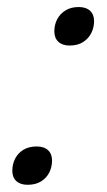

<svg xmlns="http://www.w3.org/2000/svg" viewBox="-20 -518 304 546"><path d="M84.5 -101.5Q105 -101.5 116.5 -91Q128 -80.5 128 -61.5Q128 -43 120 -27.2Q112 -11.5 96.5 -2Q81 7.5 58.5 7.5Q38 7.5 26.5 -3Q15 -13.5 15 -32.5Q15 -51 23 -66.8Q31 -82.5 46.5 -92Q62 -101.5 84.5 -101.5ZM204 -498Q224.5 -498 236 -487.5Q247.5 -477 247.5 -458Q247.5 -439.5 239.5 -423.8Q231.5 -408 216 -398.2Q200.5 -388.5 178 -388.5Q157.5 -388.5 146 -399.2Q134.5 -410 134.5 -429Q134.5 -447.5 142.5 -463Q150.5 -478.5 166 -488.2Q181.5 -498 204 -498Z"/></svg>

Font: Newsreader 9pt Light
Style: Italic
Weight: 300
Italic angle: -17°
Designer: Hugues Gentile
Foundry: Production Type
Version: Version 1.003